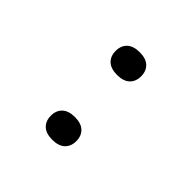

<svg xmlns="http://www.w3.org/2000/svg" viewBox="-142 -717 884 884"><g transform="rotate(45 300.0 -275.0)"><path d="M300 -412Q259 -412 238 -432Q217 -452 217 -486Q217 -520 238 -540Q259 -560 300 -560Q341 -560 362 -540Q383 -520 383 -486Q383 -452 362 -432Q341 -412 300 -412ZM300 10Q259 10 238 -10Q217 -30 217 -64Q217 -98 238 -118Q259 -138 300 -138Q341 -138 362 -118Q383 -98 383 -64Q383 -30 362 -10Q341 10 300 10Z"/></g></svg>

Font: JetBrains Mono NL
Style: Regular
Weight: 400
Monospace: yes
Designer: Philipp Nurullin, Konstantin Bulenkov
Foundry: JetBrains
Version: Version 2.305; ttfautohint (v1.8.4.7-5d5b)